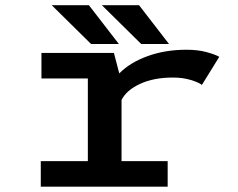

<svg xmlns="http://www.w3.org/2000/svg" viewBox="-20 -698 890 718"><path d="M612 -533.5H508L361 -678.5H500ZM424.5 -533.5H320.5L173.5 -678.5H312.5ZM434.5 -95.5H607V0H132.5V-95.5H308.5V-404.5H135V-500H406L426 -423.5Q466.5 -464.5 532.2 -488.2Q598 -512 677 -512Q720.5 -512 753 -503Q785.5 -494 800 -485.5L735 -380.5Q724 -389.5 693.8 -398.8Q663.5 -408 626.5 -408Q554.5 -408 503.5 -384.2Q452.5 -360.5 434.5 -324Z"/></svg>

Font: League Mono Wide Medium
Style: Regular
Weight: 500
Width: 8
Designer: Tyler Finck
Foundry: The League of Moveable Type / Tyler Finck
Version: Version 2.210